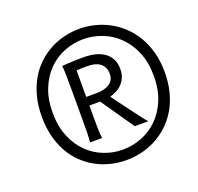

<svg xmlns="http://www.w3.org/2000/svg" viewBox="-128 -863 1045 1014"><g transform="rotate(-20 394.5 -356.5)"><path d="M329.6 -374.5H385.7Q435.5 -374.5 461.9 -393.1Q488.3 -411.6 488.3 -446.8Q488.3 -483.4 464.1 -504.4Q439.9 -525.4 385.7 -525.4Q369.6 -525.4 356 -524.9Q342.3 -524.4 329.6 -523.4ZM329.6 -267.6Q329.6 -221.7 330.3 -190.9Q331.1 -160.2 334.5 -141.6H266.1Q269 -160.2 269.5 -190.9Q270 -221.7 270 -267.6V-438.5Q270 -484.4 269.5 -518.6Q269 -552.7 266.1 -571.3Q280.8 -572.3 299.8 -573.7Q315.9 -574.7 338.1 -575.4Q360.4 -576.2 388.2 -576.2Q423.3 -576.2 452.9 -568.8Q482.4 -561.5 503.9 -546.1Q525.4 -530.8 537.4 -507.3Q549.3 -483.9 549.3 -451.7Q549.3 -424.8 540.5 -404.5Q531.7 -384.3 517.3 -369.6Q502.9 -355 485.1 -345.9Q467.3 -336.9 449.2 -332Q457.5 -320.8 470.2 -303.5Q482.9 -286.1 497.6 -266.6Q512.2 -247.1 527.3 -226.8Q542.5 -206.5 555.7 -189.2Q568.8 -171.9 578.9 -158.9Q588.9 -146 593.3 -141.6H517.6L390.1 -326.2H329.6ZM417.5 -666.5Q362.8 -666.5 311.8 -646.5Q260.7 -626.5 221.2 -587.4Q181.6 -548.3 158 -490.5Q134.3 -432.6 134.3 -356.4Q134.3 -280.3 158 -222.4Q181.6 -164.6 221.2 -125.5Q260.7 -86.4 311.8 -66.4Q362.8 -46.4 417.5 -46.4Q472.2 -46.4 523.7 -66.4Q575.2 -86.4 615 -125.5Q654.8 -164.6 679 -222.4Q703.1 -280.3 703.1 -356.4Q703.1 -432.6 679 -490.5Q654.8 -548.3 615 -587.4Q575.2 -626.5 523.7 -646.5Q472.2 -666.5 417.5 -666.5ZM417.5 -725.1Q460 -725.1 502.2 -714.8Q544.4 -704.6 583 -683.8Q621.6 -663.1 654.5 -632.3Q687.5 -601.6 711.9 -560.5Q736.3 -519.5 750.2 -468.5Q764.2 -417.5 764.2 -356.4Q764.2 -293.9 750.2 -242.4Q736.3 -190.9 711.9 -150.1Q687.5 -109.4 654.5 -78.9Q621.6 -48.3 583 -28.1Q544.4 -7.8 502.2 2.2Q460 12.2 417.5 12.2Q373.5 12.2 331.1 2.2Q288.6 -7.8 250.5 -28.1Q212.4 -48.3 179.9 -78.9Q147.5 -109.4 123.8 -150.1Q100.1 -190.9 86.7 -242.7Q73.2 -294.4 73.2 -356.4Q73.2 -417.5 86.7 -468.5Q100.1 -519.5 123.8 -560.5Q147.5 -601.6 179.9 -632.3Q212.4 -663.1 250.5 -683.8Q288.6 -704.6 331.3 -714.8Q374 -725.1 417.5 -725.1Z"/></g></svg>

Font: Andika Viet
Style: Regular
Weight: 400
Designer: Victor Gaultney, Annie Olsen, Julie Remington, Don Collingsworth, Eric Hays, Becca Hirsbrunner
Foundry: SIL International
Version: Version 5.000